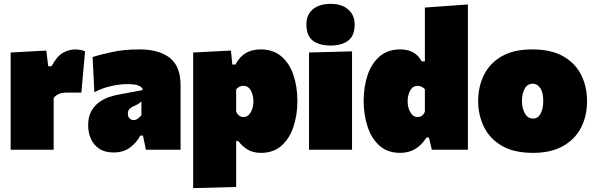

<svg xmlns="http://www.w3.org/2000/svg" viewBox="-20 -773 3068 991"><path d="M35 0V-502L219 -512L229 -431H246Q274 -483.5 305.5 -500.8Q337 -518 369 -518Q377.5 -518 392 -516Q406.5 -514 419 -508L400 -295H324Q297 -295 281.2 -287Q265.5 -279 257 -267V0Z M566 14Q521 14 492 -5.5Q463 -25 449 -57Q435 -89 435 -126Q435 -170.5 451.2 -199.2Q467.5 -228 492 -245.5Q516.5 -263 542.5 -271.8Q568.5 -280.5 588 -284L716 -308Q717 -321 698.2 -330Q679.5 -339 635 -339Q600.5 -339 554.8 -329Q509 -319 467 -297L458 -479Q496.5 -491 558.5 -504.5Q620.5 -518 700 -518Q800 -518 856 -474.8Q912 -431.5 912 -333V0H733L718 -73H704Q685.5 -37 651.2 -11.5Q617 14 566 14ZM670 -153Q680.5 -153 691.2 -160.5Q702 -168 710 -179V-250Q704 -243.5 696.2 -238.2Q688.5 -233 672 -226Q661 -221.5 650.5 -212.8Q640 -204 640 -186Q640 -169 649.8 -161Q659.5 -153 670 -153Z M977 198V-502L1172 -512L1179 -440H1195Q1217.5 -481.5 1249.8 -499.8Q1282 -518 1326 -518Q1390 -518 1432 -482.2Q1474 -446.5 1494.5 -386Q1515 -325.5 1515 -251Q1515 -181.5 1495.2 -120.5Q1475.5 -59.5 1434 -21.8Q1392.5 16 1327 16Q1286.5 16 1258.5 -0.8Q1230.5 -17.5 1210 -45H1199V192ZM1236 -169Q1261 -169 1274.5 -194Q1288 -219 1288 -249Q1288 -281.5 1274.8 -305.8Q1261.5 -330 1236 -330Q1225 -330 1215 -324.8Q1205 -319.5 1199 -312V-197Q1203 -186 1212.5 -177.5Q1222 -169 1236 -169Z M1575 0V-502L1797 -508V0ZM1685.5 -538Q1628 -538 1594.8 -563.2Q1561.5 -588.5 1561.5 -647Q1561.5 -697.5 1594.8 -725.2Q1628 -753 1686.5 -753Q1744.5 -753 1777.5 -724Q1810.5 -695 1810.5 -647Q1810.5 -588.5 1777.2 -563.2Q1744 -538 1685.5 -538Z M2045 16Q1979.5 16 1938 -21.8Q1896.5 -59.5 1876.8 -120.5Q1857 -181.5 1857 -251Q1857 -325.5 1877.5 -386Q1898 -446.5 1940 -482.2Q1982 -518 2046 -518Q2083.5 -518 2111 -503.5Q2138.5 -489 2157 -456H2173V-734L2395 -750V0H2209L2194 -63H2181Q2156.5 -24 2123.2 -4Q2090 16 2045 16ZM2136 -169Q2150.5 -169 2160 -177.5Q2169.5 -186 2173 -197V-312Q2167 -319.5 2157.2 -324.8Q2147.5 -330 2136 -330Q2110.5 -330 2097.2 -305.8Q2084 -281.5 2084 -249Q2084 -219 2097.8 -194Q2111.5 -169 2136 -169Z M2732 16Q2631 16 2568.5 -21.5Q2506 -59 2477 -120Q2448 -181 2448 -251Q2448 -326 2478 -386.5Q2508 -447 2569.8 -482.5Q2631.5 -518 2727 -518Q2825 -518 2887.5 -482.2Q2950 -446.5 2980 -386Q3010 -325.5 3010 -251Q3010 -174 2978.8 -113.8Q2947.5 -53.5 2885.5 -18.8Q2823.5 16 2732 16ZM2731 -161Q2758 -161 2771 -188Q2784 -215 2784 -251Q2784 -297 2768.2 -319Q2752.5 -341 2730 -341Q2703 -341 2688.5 -315.5Q2674 -290 2674 -251Q2674 -215 2689 -188Q2704 -161 2731 -161Z"/></svg>

Font: Commissioner Black
Style: Regular
Weight: 900
Designer: Kostas Bartsokas
Foundry: Kostas Bartsokas
Version: Version 1.000; ttfautohint (v1.8.3)